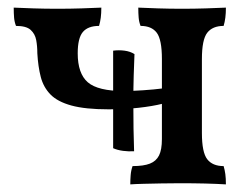

<svg xmlns="http://www.w3.org/2000/svg" viewBox="-20 -481 648 504"><path d="M573 3Q524 0 452 0Q428 0 403 0.5Q378 1 357 1.5Q336 2 322 3Q322 -9 323 -21.5Q324 -34 328 -45Q357 -45 373.5 -51.5Q390 -58 397.5 -73Q405 -88 405 -116V-326Q405 -377 391.5 -395Q378 -413 349 -413Q345 -423 344 -434.5Q343 -446 343 -461Q365 -460 395 -459Q425 -458 458 -458Q490 -458 520.5 -459Q551 -460 573 -461Q573 -446 571.5 -434.5Q570 -423 567 -413Q538 -413 524 -395Q510 -377 510 -326V-132Q510 -81 524 -63Q538 -45 567 -45Q570 -35 571.5 -24Q573 -13 573 3ZM265 -194Q204 -194 167.5 -204Q131 -214 112.5 -233Q94 -252 87 -279Q80 -306 78 -341Q78 -360 75 -376Q72 -392 60.5 -402.5Q49 -413 22 -413Q18 -423 17 -434.5Q16 -446 16 -461Q38 -460 68 -459Q98 -458 131 -458Q164 -458 194 -459Q224 -460 246 -461Q246 -446 244.5 -434.5Q243 -423 240 -413Q211 -413 197.5 -397Q184 -381 184 -341Q184 -288 210.5 -265Q237 -242 306 -242Q325 -242 355 -244Q385 -246 408 -249V-209Q380 -202 343.5 -198Q307 -194 265 -194ZM332 -84Q318 -83 303 -85Q288 -87 277 -92V-348Q292 -350 307 -348Q322 -346 333 -339Q332 -317 331 -283.5Q330 -250 330 -214Q330 -178 330.5 -143Q331 -108 332 -84Z"/></svg>

Font: Vollkorn Medium
Style: Regular
Weight: 500
Designer: Friedrich Althausen
Foundry: Friedrich Althausen
Version: Version 5.000